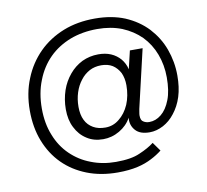

<svg xmlns="http://www.w3.org/2000/svg" viewBox="-90 -760 1138 1055"><g transform="rotate(-10 479.0 -232.5)"><path d="M484 195C527 195 564 191 595 184C626 177 652 167 675 155C697 144 717 131 735 117L700 68C678 85 651 100 618 114C585 129 541 136 484 136C435 136 389 128 346 111C303 95 266 71 234 40C202 9 177 -29 160 -73C142 -117 133 -167 133 -223C133 -280 142 -332 161 -379C179 -426 205 -466 238 -499C271 -532 311 -557 357 -575C402 -592 453 -601 508 -601C559 -601 604 -593 645 -577C686 -560 721 -537 750 -508C779 -478 801 -443 816 -403C831 -363 839 -320 839 -273C839 -224 833 -182 820 -149C807 -115 790 -90 769 -73C748 -56 726 -48 702 -48C690 -48 679 -51 670 -57C660 -62 655 -74 655 -93C655 -98 656 -104 657 -110C658 -115 659 -121 660 -128L736 -454H665L641 -353C636 -376 626 -395 612 -412C598 -428 581 -441 560 -450C539 -459 516 -463 490 -463C457 -463 427 -456 399 -443C371 -429 347 -410 327 -386C306 -361 290 -333 279 -301C268 -268 262 -233 262 -196C262 -157 269 -123 284 -94C299 -64 319 -41 346 -24C372 -7 402 1 437 1C468 1 499 -7 528 -24C557 -41 579 -63 594 -91C591 -62 599 -39 616 -20C633 -1 659 8 695 8C721 8 746 1 771 -12C795 -25 817 -43 836 -68C855 -92 871 -121 882 -156C893 -191 898 -230 898 -273C898 -325 889 -374 872 -421C855 -468 829 -509 796 -545C762 -581 721 -609 672 -630C623 -650 568 -660 505 -660C441 -660 382 -650 329 -629C276 -608 229 -578 190 -539C151 -500 120 -453 99 -400C77 -347 66 -288 66 -223C66 -160 76 -103 96 -52C116 -1 144 43 181 80C218 117 262 145 313 165C364 185 421 195 484 195ZM460 -60C433 -60 411 -65 392 -76C373 -87 358 -102 348 -123C338 -143 333 -168 333 -197C333 -226 337 -252 345 -277C353 -302 364 -323 379 -342C393 -361 410 -375 430 -386C449 -396 471 -401 495 -401C519 -401 540 -396 558 -385C575 -374 589 -358 599 -339C608 -319 613 -296 613 -269C613 -230 606 -194 593 -163C579 -131 560 -106 537 -88C514 -69 488 -60 460 -60Z"/></g></svg>

Font: WorkSans-Regular
Style: Regular
Weight: 500
Designer: Wei Huang
Foundry: Wei Huang
Version: ""